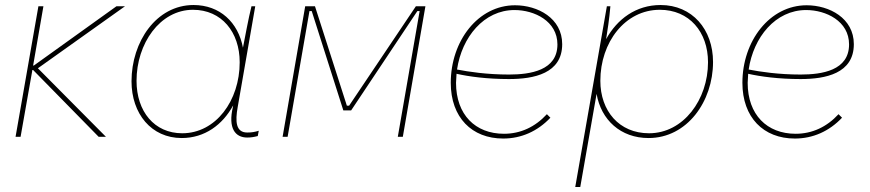

<svg xmlns="http://www.w3.org/2000/svg" viewBox="-20 -545 3467 765"><path d="M42 0H62L109 -266H112L373 0H402L131 -273L478 -520H444L115 -284H112L153 -520H133Z M965 3C980 3 992 1 1007 -3L1011 -24C994 -19 983 -17 965 -17C919 -17 917 -62 927 -118L997 -520H982C970 -473 955 -390 948 -355C929 -456 856 -525 751 -525C603 -525 504 -379 504 -221C504 -92 583 5 704 5C796 5 867 -48 909 -125L908 -119C888 -34 917 3 965 3ZM749 -506C863 -506 935 -417 935 -297C935 -144 840 -14 706 -14C595 -14 524 -101 524 -223C524 -371 617 -506 749 -506Z M1106 0H1126L1213 -501H1222L1348 -105H1379L1643 -501H1652L1565 0H1585L1675 -520H1637L1371 -124H1362L1235 -520H1196Z M1985 7C2057 7 2122 -22 2173 -76L2159 -90C2112 -39 2054 -12 1988 -12C1874 -12 1797 -88 1797 -215L1799 -251C1848 -240 1920 -230 2008 -230C2107 -230 2220 -252 2220 -369C2220 -473 2122 -524 2032 -524C1885 -524 1776 -382 1776 -215C1776 -77 1860 7 1985 7ZM1801 -268C1820 -397 1908 -505 2030 -505C2109 -505 2201 -461 2201 -368C2201 -264 2093 -248 2008 -248C1920 -248 1847 -259 1801 -268Z M2272 200H2292L2357 -171C2375 -67 2453 5 2564 5C2718 5 2821 -141 2821 -298C2821 -428 2738 -525 2612 -525C2514 -525 2439 -469 2395 -389C2400 -420 2408 -471 2412 -520H2398ZM2566 -14C2447 -14 2372 -103 2372 -223C2372 -376 2470 -506 2609 -506C2726 -506 2801 -418 2801 -297C2801 -148 2703 -14 2566 -14Z M3147 7C3219 7 3284 -22 3335 -76L3321 -90C3274 -39 3216 -12 3150 -12C3036 -12 2959 -88 2959 -215L2961 -251C3010 -240 3082 -230 3170 -230C3269 -230 3382 -252 3382 -369C3382 -473 3284 -524 3194 -524C3047 -524 2938 -382 2938 -215C2938 -77 3022 7 3147 7ZM2963 -268C2982 -397 3070 -505 3192 -505C3271 -505 3363 -461 3363 -368C3363 -264 3255 -248 3170 -248C3082 -248 3009 -259 2963 -268Z"/></svg>

Font: Fixel Text 20240404 Thin
Style: Italic
Weight: 100
Width: 4
Italic angle: -10°
Designer: AlfaBravo + MacPaw
Foundry: Kyrylo Tkachov, Marchela Mozhyna, Serhii Makarenko, Maria Weinstein, Zakhar Kryvoshyya
Version: Version 1.211;Glyphs 3.2 (3225)